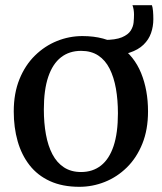

<svg xmlns="http://www.w3.org/2000/svg" viewBox="-20 -709 624 740"><path d="M33 -279.5Q33 -349.5 55 -403.8Q77 -458 114.8 -495Q152.5 -532 199.8 -551Q247 -570 297.5 -570Q385 -570 441 -531.5Q497 -493 523.8 -427.5Q550.5 -362 550.5 -279.5Q550.5 -209 528.5 -154.8Q506.5 -100.5 468.8 -63.5Q431 -26.5 383.8 -7.8Q336.5 11 286 11Q220.5 11 172.5 -11Q124.5 -33 93.8 -72.5Q63 -112 48 -164.8Q33 -217.5 33 -279.5ZM292.5 -46Q337.5 -46 369.2 -71Q401 -96 417.8 -146.2Q434.5 -196.5 434.5 -272Q434.5 -323.5 426.8 -367.5Q419 -411.5 402.5 -444.2Q386 -477 358.8 -495Q331.5 -513 292.5 -513Q247 -513 215 -488Q183 -463 166 -413Q149 -363 149 -287Q149 -235 157 -191Q165 -147 182 -114.5Q199 -82 226.5 -64Q254 -46 292.5 -46ZM393 -494.5 379.5 -555Q425.5 -555 449.8 -565.2Q474 -575.5 483.8 -591Q493.5 -606.5 495 -623Q496.5 -639.5 496.5 -653Q496.5 -662.5 495 -671.8Q493.5 -681 490.5 -689H565.5Q568.5 -681 569.8 -666Q571 -651 571 -635Q571 -607 562.2 -581.8Q553.5 -556.5 533.2 -536.8Q513 -517 478.8 -505.8Q444.5 -494.5 393 -494.5Z"/></svg>

Font: Merriweather Light 18pt
Style: Regular
Weight: 400
Version: Version 2.100